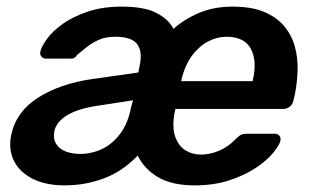

<svg xmlns="http://www.w3.org/2000/svg" viewBox="-20 -550 943 580"><path d="M176 10Q117 10 77.5 -10.5Q38 -31 21.5 -65.5Q5 -100 14 -143Q29 -213 95 -255Q161 -297 257 -311L398 -331L402 -352Q411 -394 394.5 -416.5Q378 -439 328 -439Q299 -439 278 -429.5Q257 -420 241.5 -407.5Q226 -395 214 -385Q209 -378 205 -375.5Q201 -373 196 -373H119Q110 -373 105 -379Q100 -385 102 -395Q106 -411 123 -434Q140 -457 170.5 -478.5Q201 -500 245.5 -515Q290 -530 348 -530Q416 -530 452.5 -511Q489 -492 504 -463Q538 -493 582.5 -511.5Q627 -530 683 -530Q740 -530 778 -514Q816 -498 838.5 -471Q861 -444 870.5 -410Q880 -376 879 -339Q878 -302 871 -266L866 -245Q864 -235 855.5 -228Q847 -221 836 -221H510L508 -213Q499 -167 509 -138Q519 -109 540 -96Q561 -83 587 -83Q614 -83 641.5 -94.5Q669 -106 691 -129Q702 -140 708.5 -143Q715 -146 726 -146H810Q819 -146 824 -140Q829 -134 827 -125Q824 -111 805 -88Q786 -65 753 -43Q720 -21 673.5 -5.5Q627 10 568 10Q500 10 458 -14.5Q416 -39 396 -80Q350 -32 293.5 -11Q237 10 176 10ZM221 -85Q257 -85 288.5 -100Q320 -115 343.5 -146.5Q367 -178 376 -226L382 -247L277 -231Q216 -222 183 -202Q150 -182 144 -153Q140 -131 149.5 -115.5Q159 -100 178.5 -92.5Q198 -85 221 -85ZM528 -305H743L744 -309Q757 -367 737.5 -403Q718 -439 664 -439Q636 -439 609 -425Q582 -411 560.5 -382.5Q539 -354 528 -309Z"/></svg>

Font: Rubik Light Medium
Style: Italic
Weight: 500
Italic angle: -12°
Version: Version 2.104